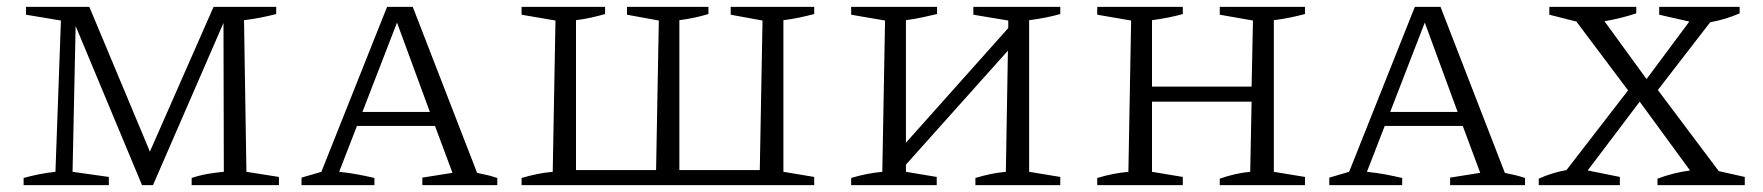

<svg xmlns="http://www.w3.org/2000/svg" viewBox="-20 -541 5152 561"><path d="M700 -39 795 -24V0H540V-21Q564 -29 587.5 -33Q611 -37 634 -39L633 -474L427 0H395L201 -465L192 -39L298 -24V0H49V-21Q95 -34 142 -39L158 -481L56 -498V-521H241L418 -98L604 -521H787V-500Q768 -495 743.5 -490Q719 -485 693 -482Z M1374 -36Q1390 -32 1399 -30.5Q1408 -29 1433 -21V0H1214V-22L1302 -36L1251 -173H1023L971 -39Q1000 -36 1024 -31.5Q1048 -27 1074 -21V0H861V-22L919 -39L1111 -521H1186ZM1039 -214H1236L1140 -475Z M2359 -500Q2340 -495 2317 -490Q2294 -485 2269 -482V-39L2359 -24V0H1504V-21Q1528 -28 1550 -32.5Q1572 -37 1595 -39L1603 -481L1504 -498V-521H1748V-500Q1731 -495 1709 -490Q1687 -485 1663 -482V-44H1897L1905 -481L1812 -498V-521H2050V-500Q2030 -494 2009 -489.5Q1988 -485 1965 -482V-44H2200L2208 -481L2115 -498V-521H2359Z M2467 0V-21Q2490 -28 2513 -32.5Q2536 -37 2558 -39L2566 -481L2467 -498V-521H2718V-500Q2697 -495 2673.5 -490Q2650 -485 2627 -482V-124L2926 -459V-481L2824 -498V-521H3078V-500Q3057 -494 3034 -489.5Q3011 -485 2987 -482V-39L3078 -24V0H2830V-21Q2853 -28 2875 -32.5Q2897 -37 2919 -39L2925 -393L2627 -60V-39L2717 -24V0Z M3186 0V-21Q3209 -28 3232 -32.5Q3255 -37 3277 -39L3285 -481L3186 -498V-521H3436V-500Q3398 -489 3346 -482V-288H3637L3641 -481L3544 -498V-521H3793V-500Q3774 -495 3750.5 -490Q3727 -485 3702 -482V-39L3793 -24V0H3544V-19Q3567 -27 3589 -32Q3611 -37 3633 -39L3637 -244H3346V-39L3436 -24V0Z M4377 -36Q4393 -32 4402 -30.5Q4411 -29 4436 -21V0H4217V-22L4305 -36L4254 -173H4026L3974 -39Q4003 -36 4027 -31.5Q4051 -27 4077 -21V0H3864V-22L3922 -39L4114 -521H4189ZM4042 -214H4239L4143 -475Z M4476 0V-19Q4516 -37 4557 -44L4737 -277L4586 -478L4507 -498V-521H4761V-502Q4716 -487 4668 -479L4791 -310L4916 -478L4828 -498V-521H5063V-502Q5022 -484 4977 -476L4824 -278L5002 -41L5078 -24V0H4823V-19Q4868 -36 4918 -43L4771 -244L4619 -43L4713 -24V0Z"/></svg>

Font: Piazzolla SC Light
Style: Regular
Weight: 300
Designer: Juan Pablo del Peral
Foundry: Huerta Tipografica
Version: Version 1.330